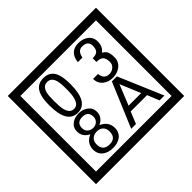

<svg xmlns="http://www.w3.org/2000/svg" viewBox="-230 -1243 1616 1616"><g transform="rotate(-45 577.5 -435.0)"><path d="M1103 90H53V-960H1103ZM1028 15V-885H128V15ZM497 -656Q497 -442 371 -442Q244 -442 244 -656Q244 -744 265 -789Q294 -855 371 -855Q448 -855 477 -789Q497 -745 497 -656ZM444 -656Q444 -723 435 -752Q420 -809 371 -809Q322 -809 306 -752Q298 -723 298 -656Q298 -587 306 -553Q322 -488 371 -488Q419 -488 435 -554Q444 -587 444 -656ZM919 -556Q919 -504 880.5 -473Q842 -442 789 -442Q734 -442 700 -471Q662 -502 662 -554H721Q727 -485 790 -485Q818 -485 841 -504.5Q864 -524 864 -552Q864 -597 846 -616Q828 -635 783 -635V-679Q825 -679 841.5 -696Q858 -713 858 -754Q858 -812 789 -812Q738 -812 726 -744H671Q684 -855 788 -855Q839 -855 874 -829Q913 -800 913 -750Q913 -685 871 -658Q895 -642 903 -630Q919 -605 919 -556ZM501 -132Q501 -79 462 -49Q426 -23 372 -23Q317 -23 281 -49Q241 -79 241 -132Q241 -207 316 -241Q253 -271 253 -337Q253 -384 290 -411Q324 -435 372 -435Q419 -435 452 -410Q490 -383 490 -337Q490 -271 425 -241Q501 -207 501 -132ZM440 -326Q440 -392 372 -392Q303 -392 303 -326Q303 -297 322.5 -279Q342 -261 372 -261Q401 -261 420.5 -279Q440 -297 440 -326ZM448 -143Q448 -178 427.5 -198.5Q407 -219 372 -219Q336 -219 314.5 -198.5Q293 -178 293 -143Q293 -65 372 -65Q448 -65 448 -143ZM988 -30H930L887 -136H692L649 -30H592L759 -427H819ZM864 -183 788 -366 714 -183Z"/></g></svg>

Font: Unicode BMP Fallback SIL
Style: Regular
Weight: 400
Foundry: NRSI, SIL International
Version: Version 5.1 Based on Unicode 5.1